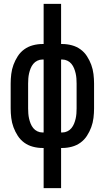

<svg xmlns="http://www.w3.org/2000/svg" viewBox="-20 -755 540 990"><path d="M205 215V8H198Q174 8 149.5 1.5Q125 -5 105 -19.5Q85 -34 71.5 -55Q58 -76 49.5 -99Q41 -122 38 -147Q35 -172 35 -196V-324Q35 -348 38 -373Q41 -398 49.5 -421Q58 -444 71.5 -465Q85 -486 105 -500.5Q125 -515 149.5 -521.5Q174 -528 198 -528H205V-735H295V-528H302Q326 -528 350.5 -521.5Q375 -515 395 -500.5Q415 -486 428.5 -465Q442 -444 450.5 -421Q459 -398 462 -373Q465 -348 465 -324V-196Q465 -172 462 -147Q459 -122 450.5 -99Q442 -76 428.5 -55Q415 -34 395 -19.5Q375 -5 350.5 1.5Q326 8 302 8H295V215ZM198 -72H205V-448H198Q185 -448 172.5 -442Q160 -436 151.5 -425.5Q143 -415 138 -402.5Q133 -390 130 -377Q127 -364 126 -350.5Q125 -337 125 -324V-196Q125 -183 126 -169.5Q127 -156 130 -143Q133 -130 138 -117.5Q143 -105 151.5 -94.5Q160 -84 172.5 -78Q185 -72 198 -72ZM295 -72H302Q315 -72 327.5 -78Q340 -84 348.5 -94.5Q357 -105 362 -117.5Q367 -130 370 -143Q373 -156 374 -169.5Q375 -183 375 -196V-324Q375 -337 374 -350.5Q373 -364 370 -377Q367 -390 362 -402.5Q357 -415 348.5 -425.5Q340 -436 327.5 -442Q315 -448 302 -448H295Z"/></svg>

Font: Iosevka SS18 Medium
Style: Regular
Weight: 500
Monospace: yes
Designer: Belleve Invis
Foundry: Belleve Invis
Version: Version 25.1.1; ttfautohint (v1.8.4)